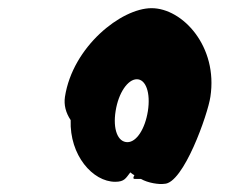

<svg xmlns="http://www.w3.org/2000/svg" viewBox="-20 -750 555 470"><path d="M139 -513C136 -493 141 -474 153 -456C150 -370 207 -305 262 -305C285 -305 288 -314 299 -328C303 -325 305 -323 309 -321C306 -316 305 -312 310 -312H325C342 -302 370 -298 382 -300C429 -300 489 -471 495 -513C514 -636 427 -730 351 -730C277 -730 158 -636 139 -513ZM263 -478C270 -523 293 -556 315 -556C337 -556 349 -523 342 -478C335 -434 314 -402 292 -402C268 -402 256 -434 263 -478Z"/></svg>

Font: Ampere
Style: UltCndIta
Weight: 400
Version: Version 1